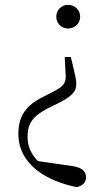

<svg xmlns="http://www.w3.org/2000/svg" viewBox="-20 -542 455 795"><path d="M262 -522C233 -522 213 -499 213 -473C213 -446 233 -424 262 -424C291 -424 312 -446 312 -473C312 -499 291 -522 262 -522ZM56 12C56 144 182 210 298 233C321 227 336 215 336 192C336 170 324 153 282 146L103 120L219 184C135 137 95 92 94 25C94 -28 113 -58 173 -91L216 -112C276 -142 296 -161 296 -195C296 -212 291 -229 283 -266L273 -306H248L252 -230C253 -194 241 -183 192 -158L155 -139C89 -106 56 -62 56 12Z"/></svg>

Font: Source Han Serif TW VF
Style: Regular
Weight: 250
Designer: Ryoko NISHIZUKA 西塚涼子 (kana & ideographs); Frank Grießhammer (Latin, Greek & Cyrillic); Wenlong ZHANG 张文龙 (bopomofo); San
Foundry: Adobe
Version: Version 2.002;hotconv 1.1.0;makeotfexe 2.6.0